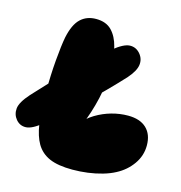

<svg xmlns="http://www.w3.org/2000/svg" viewBox="-177 -822 873 925"><g transform="rotate(15 259.5 -359.5)"><path d="M74 -173Q28 -135 -2.5 -133.5Q-33 -132 -53 -156Q-72 -179 -69 -210Q-66 -241 -24 -288Q14 -329 50.5 -368Q87 -407 126 -444.5Q165 -482 207.5 -521Q250 -560 299 -601Q349 -642 380 -643Q411 -644 432 -619Q452 -595 448 -564.5Q444 -534 408 -493Q369 -451 327.5 -409Q286 -367 243 -326Q200 -285 157.5 -246.5Q115 -208 74 -173ZM266 6Q194 6 151.5 -12.5Q109 -31 86 -70Q65 -106 56 -164Q47 -222 47 -323Q47 -406 53.5 -482Q60 -558 68 -600Q82 -667 112.5 -696Q143 -725 190 -725Q240 -725 268 -696Q296 -667 308 -619Q320 -571 320 -512Q320 -437 302.5 -360.5Q285 -284 257 -219L235 -214Q263 -248 299.5 -270Q336 -292 377 -303.5Q418 -315 459 -315Q519 -315 551 -284.5Q583 -254 583 -199Q583 -148 553 -105.5Q523 -63 475 -38Q449 -24 414.5 -14Q380 -4 342 1Q304 6 266 6Z"/></g></svg>

Font: DynaPuff
Style: Bold
Weight: 700
Designer: Toshi Omagari, Jennifer Daniel
Foundry: Google Fonts
Version: Version 2.000